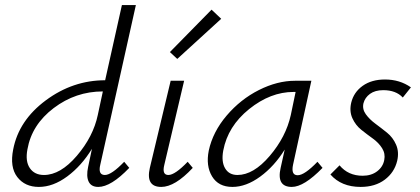

<svg xmlns="http://www.w3.org/2000/svg" viewBox="-20 -731 1655 756"><path d="M393 -42Q419 -42 469 -94L489 -70Q417 5 367 5Q339 5 329 -16Q319 -37 327 -74L342 -145Q301 -78 245 -36.5Q189 5 133 5Q78 5 48 -34Q18 -73 32 -143Q54 -257 160.5 -336Q267 -415 394 -415L460 -711H515L375 -83Q365 -42 393 -42ZM153 -42Q218 -42 282.5 -117.5Q347 -193 365 -278L385 -371Q278 -371 191.5 -305.5Q105 -240 88 -143Q79 -96 97.5 -69Q116 -42 153 -42Z M678 -499 649 -526 813 -693 851 -657ZM615 5Q553 5 570 -70L652 -413H705L627 -82Q617 -42 643 -42Q669 -42 719 -94L739 -70Q669 5 615 5Z M1230 -94 1250 -70Q1177 5 1129 5Q1068 5 1085 -70L1101 -142Q1060 -76 1004.5 -35.5Q949 5 895 5Q840 5 815 -36.5Q790 -78 802 -138Q818 -212 872.5 -276Q927 -340 999.5 -376.5Q1072 -413 1142 -413H1206L1134 -83Q1125 -41 1152 -41Q1179 -41 1230 -94ZM915 -42Q978 -42 1042 -117Q1106 -192 1125 -278L1144 -369H1136Q1045 -369 961 -301.5Q877 -234 859 -138Q851 -94 866.5 -68Q882 -42 915 -42Z M1400 5Q1324 5 1281 -44L1317 -80Q1351 -39 1408 -39Q1442 -39 1465 -56.5Q1488 -74 1493 -101Q1498 -126 1484.5 -147.5Q1471 -169 1448 -185.5Q1425 -202 1402.5 -220Q1380 -238 1367.5 -265.5Q1355 -293 1363 -327Q1373 -368 1408 -393Q1443 -418 1496 -418Q1554 -418 1598 -387L1566 -347Q1539 -376 1489 -376Q1457 -376 1437 -361.5Q1417 -347 1411 -324Q1406 -301 1420.5 -281Q1435 -261 1458 -244Q1481 -227 1504 -208.5Q1527 -190 1539.5 -161.5Q1552 -133 1544 -98Q1533 -52 1495 -23.5Q1457 5 1400 5Z"/></svg>

Font: EauTestText Semilight
Style: Italic
Weight: 300
Italic angle: -12°
Designer: Christian Thalmann (Catharsis Fonts)
Version: Version 0.001;PS 000.001;hotconv 1.0.88;makeotf.lib2.5.64775